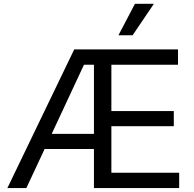

<svg xmlns="http://www.w3.org/2000/svg" viewBox="-20 -959 989 979"><path d="M358.4 -707H887.7V-628.9H547.9V-392.6H866.2V-315.4H547.9V-78.1H893.6V0H459V-199.2H207.5L114.3 0H17.6ZM459 -276.4V-628.9H408.2L243.7 -276.4ZM668 -939.5H764.6L656.2 -779.3H584Z"/></svg>

Font: Pretendard Std
Style: Regular
Weight: 400
Designer: Base glyphs from Inter by Rasmus Andersson; Hangeul glyphs from Noto Sans CJK(Source Han Sans) by Jang Soo-young and Kan
Foundry: Kil Hyung-jin
Version: Version 1.309